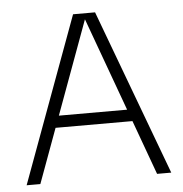

<svg xmlns="http://www.w3.org/2000/svg" viewBox="-45 -607 618 650"><g transform="rotate(-5 264.0 -281.5)"><path d="M19.7 0 226.7 -563H301.5L511.2 0H463L265.3 -542.5L66.3 0ZM121.3 -185.2 129.7 -225.3H399.7L408.2 -185.2Z"/></g></svg>

Font: Darker Grotesque Light
Style: Regular
Weight: 300
Designer: Gabriel Lam
Foundry: TypeRant
Version: Version 1.000;gftools[0.9.28]